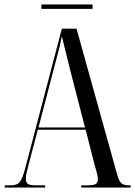

<svg xmlns="http://www.w3.org/2000/svg" viewBox="-20 -843 607 863"><path d="M1 0V-10H30Q57 -10 69 -25Q81 -40 94 -89L258 -714H324L507 -57Q515 -29 525.5 -19.5Q536 -10 560 -10H567V0H345V-10H375Q403 -10 411.5 -17Q420 -24 420 -37Q420 -49 415.5 -65.5Q411 -82 406 -99L365 -260H150L112 -116Q106 -94 101 -73Q96 -52 96 -39Q96 -23 105.5 -16.5Q115 -10 140 -10H183V0ZM153 -270H362L296 -526Q284 -575 276.5 -604.5Q269 -634 265 -651.5Q261 -669 258 -680Q253 -654 249 -637.5Q245 -621 240.5 -604Q236 -587 229 -561ZM166 -803V-823H396V-803Z"/></svg>

Font: Noto Serif Display ExtraCondensed
Style: Regular
Weight: 400
Width: 2
Designer: Monotype Design Team
Foundry: Monotype Imaging Inc.
Version: Version 2.009